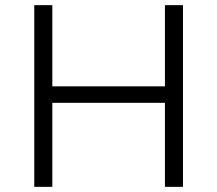

<svg xmlns="http://www.w3.org/2000/svg" viewBox="-20 -725 843 745"><path d="M113 0V-705H183V-390H620V-705H690V0H620V-326H183V0Z"/></svg>

Font: Nunito Sans 7pt Light
Style: Regular
Weight: 300
Designer: Vernon Adams
Foundry: Vernon Adams
Version: Version 3.101;gftools[0.9.27]